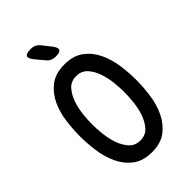

<svg xmlns="http://www.w3.org/2000/svg" viewBox="-280 -1050 1160 1160"><g transform="rotate(-45 300.0 -470.0)"><path d="M300 -90Q345 -90 372 -120.5Q399 -151 413.5 -193.5Q428 -236 433 -284Q438 -332 438 -367Q438 -401 433 -448Q428 -495 413.5 -537.5Q399 -580 372 -610Q345 -640 300 -640Q255 -640 228 -609.5Q201 -579 186.5 -536.5Q172 -494 167 -447Q162 -400 162 -366Q162 -331 167 -283.5Q172 -236 186.5 -193.5Q201 -151 228 -120.5Q255 -90 300 -90ZM300 10Q224 10 176.5 -26.5Q129 -63 103 -119Q77 -175 68 -241Q59 -307 59 -367Q59 -425 67.5 -490.5Q76 -556 102 -611.5Q128 -667 175.5 -703.5Q223 -740 300 -740Q376 -740 423.5 -704Q471 -668 497 -612.5Q523 -557 532 -492Q541 -427 541 -369Q541 -308 532 -241.5Q523 -175 496.5 -119Q470 -63 423 -26.5Q376 10 300 10ZM297 -810Q279 -810 264 -816.5Q249 -823 238 -837L192 -892Q168 -922 175.5 -936Q183 -950 220 -950Q241 -950 256 -943Q271 -936 282 -921L325 -867Q347 -838 340 -824Q333 -810 297 -810Z"/></g></svg>

Font: Maple Mono Medium
Style: Regular
Weight: 500
Monospace: yes
Designer: subframe7536
Version: Version 7.000